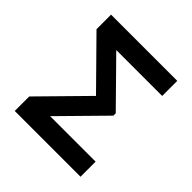

<svg xmlns="http://www.w3.org/2000/svg" viewBox="-190 -867 1015 1015"><g transform="rotate(45 317.5 -360.0)"><path d="M70 0V-108.3L317.5 -360L70 -611.3V-720H565V-607.2H221.8L456.3 -368.8V-351.2L221.8 -112.8H561.8V0Z"/></g></svg>

Font: Manrope ExtraLight
Style: Regular
Weight: 200
Designer: Mikhail Sharanda
Foundry: Mikhail Sharanda
Version: Version 4.505